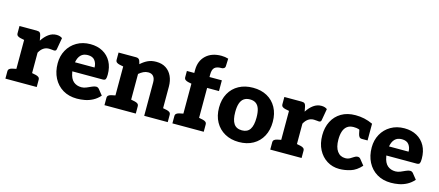

<svg xmlns="http://www.w3.org/2000/svg" viewBox="-52 -1282 4179 1829"><g transform="rotate(15 2037.0 -367.5)"><path d="M103 0V-519H195Q218 -519 227 -510.5Q236 -502 240 -482L249 -434Q277 -478 312.5 -503.5Q348 -529 390 -529Q408 -529 422.5 -524.5Q437 -520 447 -512L427 -398Q425 -387 419 -383Q413 -379 403 -379Q400 -379 384 -381Q368 -383 354 -383Q323 -383 299 -366.5Q275 -350 258 -318V0ZM238 0 252 -118 296 -109Q314 -105 324.5 -96.5Q335 -88 335 -71V0ZM26 0V-71Q26 -88 36.5 -96.5Q47 -105 65 -109L109 -118L123 0ZM123 -519 109 -401 65 -410Q47 -414 36.5 -422.5Q26 -431 26 -448V-519Z M732 8Q652 8 593 -27.5Q534 -63 501.5 -126Q469 -189 469 -271Q469 -343 501 -401Q533 -459 591 -493Q649 -527 725 -527Q795 -527 847.5 -498Q900 -469 929 -416Q958 -363 958 -289Q958 -258 952 -245Q946 -232 923 -232H624Q624 -229 624.5 -226.5Q625 -224 626 -221Q636 -162 667 -135Q698 -108 746 -108Q770 -108 794.5 -118.5Q819 -129 842 -139.5Q865 -150 882 -150Q898 -150 910 -137L955 -81Q924 -46 887 -26.5Q850 -7 810.5 0.5Q771 8 732 8ZM626 -322H819Q819 -362 797.5 -391Q776 -420 728 -420Q684 -420 659 -394.5Q634 -369 626 -322Z M1080 0V-519H1176Q1206 -519 1214 -493L1223 -463Q1254 -492 1290 -509.5Q1326 -527 1374 -527Q1431 -527 1470 -501.5Q1509 -476 1529.5 -431.5Q1550 -387 1550 -330V0H1395V-330Q1395 -368 1377.5 -389Q1360 -410 1326 -410Q1301 -410 1278.5 -399Q1256 -388 1235 -370V0ZM1003 0V-71Q1003 -88 1013.5 -96.5Q1024 -105 1042 -109L1086 -118L1100 0ZM1215 0 1229 -118 1273 -109Q1291 -105 1301.5 -96.5Q1312 -88 1312 -71V0ZM1530 0 1544 -118 1588 -109Q1606 -105 1616.5 -96.5Q1627 -88 1627 -71V0ZM1100 -519 1086 -401 1042 -410Q1024 -414 1013.5 -422.5Q1003 -431 1003 -448V-519Z M1750 0V-412L1716 -419Q1699 -423 1688 -431.5Q1677 -440 1677 -457V-518H1750V-547Q1750 -637 1806.5 -690Q1863 -743 1958 -743Q1977 -743 1993.5 -740.5Q2010 -738 2027 -733L2024 -658Q2023 -643 2012 -636.5Q2001 -630 1992 -630Q1991 -630 1989 -630Q1987 -630 1985 -630Q1942 -630 1921 -611Q1900 -592 1900 -542V-518H2022V-412H1905V0ZM1673 0V-71Q1673 -88 1683.5 -96.5Q1694 -105 1712 -109L1756 -118L1770 0ZM1885 0 1899 -118 1943 -109Q1961 -105 1971.5 -96.5Q1982 -88 1982 -71V0Z M2329 -527Q2409 -527 2468 -494.5Q2527 -462 2560 -402Q2593 -342 2593 -261Q2593 -180 2560.5 -119.5Q2528 -59 2468.5 -25.5Q2409 8 2329 8Q2250 8 2190 -25.5Q2130 -59 2096.5 -119.5Q2063 -180 2063 -261Q2063 -342 2096.5 -402Q2130 -462 2190 -494.5Q2250 -527 2329 -527ZM2329 -107Q2383 -107 2408 -145Q2433 -183 2433 -260Q2433 -312 2422 -345.5Q2411 -379 2388 -395.5Q2365 -412 2329 -412Q2293 -412 2269.5 -395.5Q2246 -379 2234.5 -345.5Q2223 -312 2223 -260Q2223 -183 2248.5 -145Q2274 -107 2329 -107Z M2715 0V-519H2807Q2830 -519 2839 -510.5Q2848 -502 2852 -482L2861 -434Q2889 -478 2924.5 -503.5Q2960 -529 3002 -529Q3020 -529 3034.5 -524.5Q3049 -520 3059 -512L3039 -398Q3037 -387 3031 -383Q3025 -379 3015 -379Q3012 -379 2996 -381Q2980 -383 2966 -383Q2935 -383 2911 -366.5Q2887 -350 2870 -318V0ZM2850 0 2864 -118 2908 -109Q2926 -105 2936.5 -96.5Q2947 -88 2947 -71V0ZM2638 0V-71Q2638 -88 2648.5 -96.5Q2659 -105 2677 -109L2721 -118L2735 0ZM2735 -519 2721 -401 2677 -410Q2659 -414 2648.5 -422.5Q2638 -431 2638 -448V-519Z M3319 8Q3252 8 3198 -25.5Q3144 -59 3112.5 -119.5Q3081 -180 3081 -261Q3081 -338 3111.5 -398Q3142 -458 3200 -492.5Q3258 -527 3340 -527Q3384 -527 3426 -518Q3468 -509 3511 -489V-402L3438 -385Q3418 -401 3399 -407Q3380 -413 3350 -413Q3311 -413 3286.5 -394Q3262 -375 3251 -341Q3240 -307 3240 -261Q3240 -186 3269 -146Q3298 -106 3348 -106Q3374 -106 3393.5 -117Q3413 -128 3429 -139Q3445 -150 3461 -150Q3471 -150 3477.5 -146.5Q3484 -143 3489 -137L3534 -81Q3486 -27 3430 -9.5Q3374 8 3319 8ZM3403 -431 3511 -402V-324H3455Q3438 -324 3429.5 -334.5Q3421 -345 3417 -363Z M3829 8Q3749 8 3690 -27.5Q3631 -63 3598.5 -126Q3566 -189 3566 -271Q3566 -343 3598 -401Q3630 -459 3688 -493Q3746 -527 3822 -527Q3892 -527 3944.5 -498Q3997 -469 4026 -416Q4055 -363 4055 -289Q4055 -258 4049 -245Q4043 -232 4020 -232H3721Q3721 -229 3721.5 -226.5Q3722 -224 3723 -221Q3733 -162 3764 -135Q3795 -108 3843 -108Q3867 -108 3891.5 -118.5Q3916 -129 3939 -139.5Q3962 -150 3979 -150Q3995 -150 4007 -137L4052 -81Q4021 -46 3984 -26.5Q3947 -7 3907.5 0.5Q3868 8 3829 8ZM3723 -322H3916Q3916 -362 3894.5 -391Q3873 -420 3825 -420Q3781 -420 3756 -394.5Q3731 -369 3723 -322Z"/></g></svg>

Font: Aleo Black
Style: Regular
Weight: 900
Designer: Alessio Laiso
Foundry: Alessio Laiso
Version: Version 2.001;gftools[0.9.29]